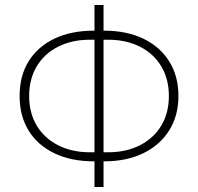

<svg xmlns="http://www.w3.org/2000/svg" viewBox="-20 -732 788 764"><path d="M378 -90V-126H409Q482 -126 536.8 -154Q591.5 -182 621.8 -232.2Q652 -282.5 652 -350Q652 -417.5 621.8 -468Q591.5 -518.5 536.8 -546.2Q482 -574 409 -574H378V-610H394Q484 -610 550.5 -578Q617 -546 653.5 -487.5Q690 -429 690 -350Q690 -271.5 653.2 -213Q616.5 -154.5 550 -122.2Q483.5 -90 394 -90ZM354 -90Q263 -90 196.5 -122Q130 -154 94 -212.2Q58 -270.5 58 -350Q58 -430 94 -488.2Q130 -546.5 196.5 -578.2Q263 -610 354 -610H370V-574H339Q266 -574 211.2 -546.2Q156.5 -518.5 126.2 -468Q96 -417.5 96 -350Q96 -282.5 126.2 -232.2Q156.5 -182 211.2 -154Q266 -126 339 -126H370V-90ZM356 12V-712H392V12Z"/></svg>

Font: Overpass Thin
Style: Regular
Weight: 250
Designer: Delve Withrington, Dave Bailey, Thomas Jockin
Foundry: Delve Fonts LLC
Version: Version 4.000